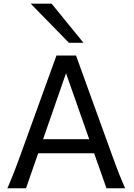

<svg xmlns="http://www.w3.org/2000/svg" viewBox="-20 -1011 721 1031"><path d="M119.6 0 185.1 -188H485.4L551.8 0H651.9C634.8 -39.1 616.2 -82.5 583.5 -173.3L388.2 -712.9H283.2L87.9 -173.3C54.7 -82 37.1 -39.6 19.5 0ZM459 -263.7H211.4L334.5 -617.7ZM145 -991.2 350.1 -781.2H428.2L257.3 -991.2Z"/></svg>

Font: Andika
Style: Regular
Weight: 400
Designer: Victor Gaultney, Annie Olsen, Julie Remington, Don Collingsworth, Eric Hays
Foundry: SIL International
Version: Version 1.000